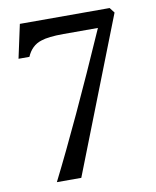

<svg xmlns="http://www.w3.org/2000/svg" viewBox="-76 -704 620 763"><g transform="rotate(-10 234.5 -322.5)"><path d="M91.8 0Q203.1 -220.7 358.9 -575.2H220.2Q158.2 -575.2 128.9 -564.9Q89.4 -552.7 70.8 -509.3H26.9L56.2 -645H418.5L434.6 -624L190.4 0Z"/></g></svg>

Font: Elstob 8pt Medium
Style: Regular
Weight: 500
Designer: Peter S. Baker
Version: Version 1.015